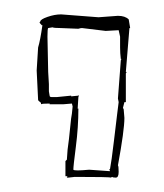

<svg xmlns="http://www.w3.org/2000/svg" viewBox="-20 -147 228 267"><path d="M84 99 75 100H73Q73 99 74 98H71V77L73 75L74 61Q76 47 77.5 31Q79 15 80 11L81 1L80 -3L68 -2H49V-3Q38 -3 37 -2V-4Q33 -7 33 -8L31 -49L33 -81Q36 -91 39 -112H38Q35 -115 35 -116L36 -117Q36 -120 46 -123.5Q56 -127 65 -127L117 -123L144 -125Q154 -125 159 -120L161 -108H160L155 -47H156Q156 -46 155 -45V-5H153L151 3L152 5L153 17Q153 34 144 83Q145 84 145 92Q145 100 141 100Q137 100 136 99L134 100Q133 99 84 99ZM79 -13 89 -14 90 -15 89 -12 88 4H89Q89 30 85.5 57Q82 84 82 89Q83 90 88 90Q93 90 104 89L132 91H133L132 88H133Q135 78 138.5 48.5Q142 19 143 11L145 -5L144 -10L148 -63Q148 -64 149 -65H148Q147 -73 147 -81V-96L145 -105L127 -104L94 -108Q92 -108 89 -107L64 -108Q55 -108 53 -109L47 -108Q46 -107 46 -96L47 -47L48 -30V-20L49 -14Q49 -12 52 -12H59L79 -14Z"/></svg>

Font: Londrina Sketch
Style: Regular
Weight: 400
Designer: Marcelo Magalhaes
Foundry: Marcelo Magalhaes
Version: Version 1.001 2011